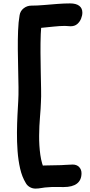

<svg xmlns="http://www.w3.org/2000/svg" viewBox="-20 -838 529 1126"><path d="M188 268Q170 268 154.5 259Q139 250 131 235Q109 199 98 150.5Q87 102 83 47.5Q79 -7 79.5 -61.5Q80 -116 82.5 -164Q85 -212 87 -246Q89 -278 88.5 -326.5Q88 -375 86.5 -432Q85 -489 84.5 -547Q84 -605 86 -657.5Q88 -710 95 -749Q99 -774 119 -789.5Q139 -805 164 -805Q198 -805 238 -808.5Q278 -812 317.5 -815Q357 -818 391 -818Q426 -818 444.5 -804Q463 -790 463 -764Q463 -747 455.5 -728.5Q448 -710 433 -697Q418 -684 394 -684Q386 -684 378 -685Q370 -686 360 -686Q332 -686 294 -682Q256 -678 220 -674.5Q184 -671 160 -671L227 -726Q221 -688 219 -637Q217 -586 217.5 -529.5Q218 -473 219 -418Q220 -363 221 -316Q222 -269 220 -238Q219 -203 214.5 -151.5Q210 -100 209.5 -42Q209 16 216.5 70Q224 124 244 164L171 142Q204 134 239 132.5Q274 131 313 131Q339 131 363.5 129Q388 127 406 127Q430 127 444 141.5Q458 156 458 178Q458 218 431.5 238.5Q405 259 353 259Q330 259 307.5 258.5Q285 258 265 260Q242 261 223.5 264.5Q205 268 188 268Z"/></svg>

Font: Shantell Sans SemiBold
Style: Regular
Weight: 600
Designer: Stephen Nixon, Anya Danilova, Shantell Martin
Foundry: Arrow Type
Version: Version 1.011;[c5ecc13dd]